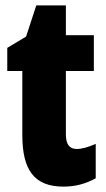

<svg xmlns="http://www.w3.org/2000/svg" viewBox="-20 -684 394 714"><path d="M265 -130C238 -130 225 -148 225 -184V-420H329V-553H225V-664H115L77 -548L7 -506V-420H63V-182C63 -52 107 10 216 10C261 10 300 -1 336 -21V-149C309 -137 285 -130 265 -130Z"/></svg>

Font: Noto Sans Myanmar ExtraCondensed Black
Style: Regular
Weight: 900
Width: 2
Designer: Monotype Design Team
Foundry: Monotype Imaging Inc.
Version: Version 2.107